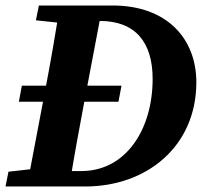

<svg xmlns="http://www.w3.org/2000/svg" viewBox="-22 -677 733 697"><path d="M408.1 -307.7 419 -366H57.3L46.5 -307.7H408.1ZM-2 0H151.4L164.3 -68.7H142.4L8.8 -53.7L-2 0ZM75.7 0H229.4C246.1 -103 264.8 -207 284.6 -310.7L350.4 -657H196C179.3 -554 161.3 -450 141.6 -347L75.7 0ZM108.3 -603.3 249.5 -588.3H261.6L275.5 -657H119.2L108.3 -603.3ZM157.9 0H287.1C511 0 690.5 -145.6 690.8 -378.1C690.8 -535 585.8 -657 386.7 -657H282.7L271.5 -600.9H340.9C469.2 -600.9 532.4 -523.8 532.1 -389.7C531.8 -205.9 434.2 -56.1 274 -56.1H169L157.9 0Z"/></svg>

Font: Source Serif Variable
Style: Italic
Weight: 389
Italic angle: -12°
Designer: Frank Grießhammer
Foundry: Adobe Systems Incorporated
Version: Version 3.001;hotconv 1.0.111;makeotfexe 2.5.65597